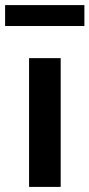

<svg xmlns="http://www.w3.org/2000/svg" viewBox="-46 -733 351 753"><path d="M68 0V-505H192V0ZM-26 -631V-713H285V-631Z"/></svg>

Font: PRinguin Sans
Style: Bold
Weight: 700
Designer: Vernon Adams
Foundry: Vernon Adams
Version: ""